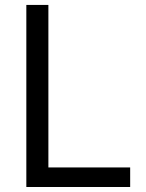

<svg xmlns="http://www.w3.org/2000/svg" viewBox="-20 -747 585 767"><path d="M500 -78.1V0H85.2V-727.3H173.3V-78.1Z"/></svg>

Font: Interface
Style: Regular
Weight: 400
Designer: Rasmus Andersson
Foundry: rsms
Version: Version 1.8